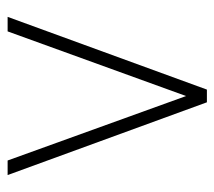

<svg xmlns="http://www.w3.org/2000/svg" viewBox="-50 -518 568 509"><g transform="rotate(-90 234.5 -264.0)"><path d="M405.3 -528.3H443.8L251 0H217.3L24.4 -528.3H63L233.9 -55.2Z"/></g></svg>

Font: Robert Sans ExtraLight
Style: Regular
Weight: 250
Designer: Christian Robertson (extended by Adam Twardoch)
Foundry: Google
Version: Version 12.135;April 2, 2019;FontCreator 11.5.0.2425 64-bit;